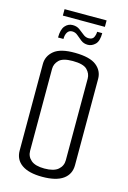

<svg xmlns="http://www.w3.org/2000/svg" viewBox="-125 -881 629 945"><g transform="rotate(15 189.5 -409.0)"><path d="M188.9 3.4Q120.3 3.4 84.5 -21.8Q48.8 -46.9 48.8 -92.9V-534Q48.8 -574.6 81.5 -601.7Q114.2 -628.8 188.9 -628Q264.5 -627.2 297.5 -600.9Q330.6 -574.6 330.6 -533.2V-93.7Q330.6 -47.7 295.2 -22.2Q259.8 3.4 188.9 3.4ZM188.9 -38.8Q237 -38.8 258.8 -57.8Q280.6 -76.8 280.6 -105.7V-521.7Q280.6 -547 261.1 -566.7Q241.6 -586.3 187.4 -586.3Q137 -586.3 117.9 -567Q98.8 -547.8 98.8 -522.7V-104.9Q98.8 -76 120.6 -57.4Q142.4 -38.8 188.9 -38.8ZM87.2 -679.2Q87.2 -719.8 102.8 -738.4Q118.4 -757 141.8 -757Q162.9 -757 177.2 -746.4Q191.5 -735.8 204.7 -725.2Q217.8 -714.5 232.8 -714.5Q253.1 -714.5 259.5 -728.3Q265.9 -742.2 265.9 -756.2H291.9Q291.9 -715.2 275 -698.8Q258.1 -682.3 237.6 -682.3Q217 -682.3 202.5 -693.5Q188.1 -704.7 175.7 -715.5Q163.4 -726.3 147.5 -726.3Q131.5 -726.3 123.2 -713.6Q114.8 -700.8 114.8 -679.2ZM82.2 -789.4V-822.2H296.4V-789.4Z"/></g></svg>

Font: Smooch Sans Thin
Style: Regular
Weight: 100
Designer: Robert E. Leuschke
Foundry: Robert E. Leuschke
Version: Version 1.010